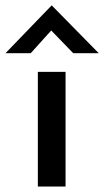

<svg xmlns="http://www.w3.org/2000/svg" viewBox="-59 -680 380 700"><path d="M79 -418H180V0H79ZM208 -486 117 -580 145 -588 53 -486H-39L129 -660H130L301 -486Z"/></svg>

Font: Reem Kufi
Style: Regular
Weight: 400
Designer: Khaled Hosny
Version: Version 1.6